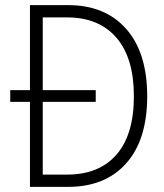

<svg xmlns="http://www.w3.org/2000/svg" viewBox="-20 -730 640 750"><path d="M97 0V-710H246Q391 -710 473 -617Q555 -524 555 -354Q555 -184 473 -92Q391 0 246 0ZM147 -48H242Q367 -48 435 -126Q503 -204 503 -354Q503 -504 434.5 -583Q366 -662 242 -662H147ZM20 -332V-378H354V-332Z"/></svg>

Font: Geist Mono ExtraLight
Style: Regular
Weight: 200
Monospace: yes
Designer: Basement.studio, Andrés Briganti, Mateo Zaragoza
Foundry: Basement.studio, Vercel, Andrés Briganti, Guido Ferreyra, Mateo Zaragoza
Version: Version 1.500; ttfautohint (v1.8.4.7-5d5b)